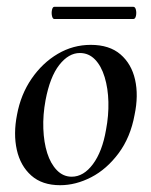

<svg xmlns="http://www.w3.org/2000/svg" viewBox="-20 -531 445 565"><path d="M157 14Q104 14 72 -14.5Q40 -43 29.5 -90Q19 -137 30 -193Q41 -253 73 -299.5Q105 -346 150 -372.5Q195 -399 247 -399Q302 -399 334.5 -371Q367 -343 377.5 -296.5Q388 -250 376 -193Q364 -127 329 -80Q294 -33 248.5 -9.5Q203 14 157 14ZM191 -11Q226 -11 253.5 -48Q281 -85 292 -149Q300 -191 299 -231Q298 -271 288 -304Q278 -337 259.5 -356Q241 -375 215 -375Q182 -375 154.5 -340Q127 -305 114 -236Q106 -193 107.5 -152.5Q109 -112 119 -80.5Q129 -49 147.5 -30Q166 -11 191 -11ZM140 -475Q135 -475 133 -484Q131 -493 133 -502Q135 -511 140 -511H372Q378 -511 380 -502Q382 -493 380 -484Q378 -475 372 -475Z"/></svg>

Font: Cormorant SemiBold
Style: Italic
Weight: 600
Italic angle: -10°
Designer: Christian Thalmann (Catharsis Fonts)
Foundry: Catharsis Fonts
Version: Version 4.000